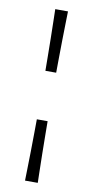

<svg xmlns="http://www.w3.org/2000/svg" viewBox="-82 -736 375 772"><g transform="rotate(10 105.0 -350.0)"><path d="M83 -449Q83 -467 82.5 -503.5Q82 -540 81.5 -581.5Q81 -623 80 -656Q79 -689 79 -700H131Q131 -689 130 -656Q129 -623 128.5 -581.5Q128 -540 127.5 -503.5Q127 -467 127 -449ZM83 -251H127Q127 -233 127.5 -196.5Q128 -160 128.5 -118.5Q129 -77 130 -44Q131 -11 131 0H79Q79 -11 80 -44Q81 -77 81.5 -118.5Q82 -160 82.5 -196.5Q83 -233 83 -251Z"/></g></svg>

Font: Ojuju SemiBold
Style: Regular
Weight: 600
Designer: Chisaokwu Joboson, Mirko Velimirovic
Foundry: Udi Foundry
Version: Version 1.000